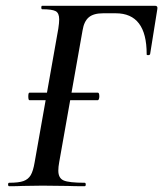

<svg xmlns="http://www.w3.org/2000/svg" viewBox="-20 -645 565 665"><path d="M78 -311Q78 -324 82 -324H319Q324 -324 324 -311Q324 -306 322.5 -302Q321 -298 319 -298H82Q78 -298 78 -311ZM12 -12Q45 -12 61.5 -18Q78 -24 86.5 -38.5Q95 -53 100 -83L182 -546Q185 -566 185 -578Q185 -600 172.5 -606.5Q160 -613 126 -613Q123 -613 123 -619Q123 -625 126 -625H517Q527 -625 525 -614L500 -458Q499 -454 493 -454Q487 -454 488 -458Q488 -599 381 -599H337Q304 -599 287.5 -585Q271 -571 266 -540L185 -83Q182 -67 182 -54Q182 -28 200.5 -20Q219 -12 273 -12Q277 -12 277 -6Q277 0 273 0Q235 0 214 -1L127 -2L58 -1Q41 0 12 0Q8 0 8 -6Q8 -12 12 -12Z"/></svg>

Font: Cormorant Garamond SemiBold
Style: Italic
Weight: 600
Italic angle: -10°
Designer: Christian Thalmann (Catharsis Fonts)
Foundry: Catharsis Fonts
Version: Version 4.000